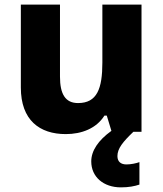

<svg xmlns="http://www.w3.org/2000/svg" viewBox="-20 -569 703 829"><path d="M487 105C487 72 511 43 556 0H591V-549H422V-299C422 -186 399 -124 317 -124C262 -124 239 -163 239 -238V-549H70V-191C70 -50 151 10 264 10C332 10 396 -14 431 -70H441L461 -4C404 37 374 82 374 128C374 195 427 240 502 240C536 240 561 235 582 228V131C569 136 545 141 526 141C503 141 487 130 487 105Z"/></svg>

Font: Noto Sans Ethiopic ExtraBold
Style: Regular
Weight: 800
Designer: Monotype Design Team
Foundry: Monotype Imaging Inc.
Version: Version 2.102